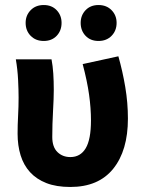

<svg xmlns="http://www.w3.org/2000/svg" viewBox="-20 -732 572 764"><path d="M260 12Q204 12 164.5 -3.5Q125 -19 99.5 -47Q74 -75 62 -114Q50 -153 50 -200Q50 -235 52 -271.5Q54 -308 54 -344Q54 -373 52 -414Q50 -455 43 -496H185Q190 -470 192 -439.5Q194 -409 194 -374Q194 -342 191 -289.5Q188 -237 188 -187Q188 -147 208.5 -127Q229 -107 260 -107Q300 -107 321 -142Q342 -177 342 -253Q342 -301 334.5 -355Q327 -409 309 -477L451 -508Q468 -448 478.5 -385.5Q489 -323 489 -260Q489 -133 430.5 -60.5Q372 12 260 12ZM154 -569Q122 -569 102 -589.5Q82 -610 82 -641Q82 -671 102 -691.5Q122 -712 154 -712Q186 -712 205.5 -691.5Q225 -671 225 -641Q225 -610 205.5 -589.5Q186 -569 154 -569ZM372 -569Q340 -569 320.5 -589.5Q301 -610 301 -641Q301 -671 320.5 -691.5Q340 -712 372 -712Q404 -712 424 -691.5Q444 -671 444 -641Q444 -610 424 -589.5Q404 -569 372 -569Z"/></svg>

Font: hySource Sans Pro
Style: Bold
Weight: 700
Designer: Paul D. Hunt
Foundry: Adobe Systems Incorporated
Version: Version 2.021;PS 2.000;hotconv 1.0.86;makeotf.lib2.5.63406